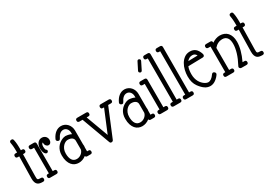

<svg xmlns="http://www.w3.org/2000/svg" viewBox="6 -1397 3006 2149"><g transform="rotate(-30 1508.5 -322.5)"><path d="M47.9 -557.6C49.5 -547.5 50.9 -538.4 52 -530.3C53.1 -522.1 54 -513.5 54.7 -504.4C55.3 -495.3 55.8 -484.9 56.2 -473.4C56.5 -461.8 56.6 -447.6 56.6 -430.7H37.1C20.5 -430.7 12.2 -422.4 12.2 -405.8C12.2 -389.5 20.5 -381.3 37.1 -381.3H55.7L50.3 -97.7C50.3 -77.5 52.5 -61.1 56.9 -48.6C61.3 -36.1 67.5 -26.2 75.7 -19C83.8 -11.9 93.8 -7.1 105.5 -4.6C117.2 -2.2 130.2 -1 144.5 -1C161.1 -1 169.4 -9.3 169.4 -25.9C169.4 -42.2 161.1 -50.3 144.5 -50.3C132.8 -50.3 123.9 -50.9 117.7 -52C111.5 -53.1 107.1 -55.6 104.5 -59.3C101.9 -63.1 100.4 -68.4 100.1 -75.2C99.8 -82 99.6 -91.3 99.6 -103L105 -381.3H120.6C137.2 -381.3 145.5 -389.5 145.5 -405.8C145.5 -422.4 137.2 -430.7 120.6 -430.7H106C106 -448.6 105.8 -463.9 105.5 -476.6C105.1 -489.3 104.7 -500.7 104 -510.7C103.4 -520.8 102.4 -530.3 101.1 -539.1C99.8 -547.9 98.1 -557.1 96.2 -566.9C93.6 -580.2 86.3 -586.9 74.2 -586.9C63.8 -586.9 56.6 -584.6 52.7 -579.8C48.8 -575.1 46.9 -569.5 46.9 -563C46.9 -560.7 47.2 -558.9 47.9 -557.6Z M221.7 -381.3H248V-50.3H235.8C219.6 -50.3 211.4 -42.2 211.4 -25.9C211.4 -9.3 219.6 -1 235.8 -1H317.4C334 -1 342.3 -9.3 342.3 -25.9C342.3 -42.2 334 -50.3 317.4 -50.3H297.9V-405.8C297.9 -422.4 289.6 -430.7 272.9 -430.7H221.7C205.1 -430.7 196.8 -422.4 196.8 -405.8C196.8 -389.5 205.1 -381.3 221.7 -381.3ZM352.5 -296.9C350.9 -296.9 349.5 -298.3 348.4 -301.3C347.2 -304.2 346.2 -307.9 345.2 -312.3C344.2 -316.7 343.5 -321.4 343 -326.4C342.5 -331.5 342.3 -335.9 342.3 -339.8C342.3 -349.6 343.5 -358.6 345.9 -366.7C348.4 -374.8 353.8 -380.9 362.3 -384.8C362 -383.1 361.8 -381.5 361.8 -379.9V-375C361.8 -368.5 362.9 -362.2 365 -356.2C367.1 -350.2 370 -344.9 373.8 -340.3C377.5 -335.8 382 -332 387.2 -329.1C392.4 -326.2 398.1 -324.7 404.3 -324.7C415.7 -324.7 424.9 -329.2 431.9 -338.1C438.9 -347.1 442.4 -358.6 442.4 -372.6C442.4 -380 441 -387.6 438.2 -395.3C435.5 -402.9 431.4 -409.7 426 -415.8C420.7 -421.8 413.8 -426.7 405.5 -430.4C397.2 -434.2 387.7 -436 377 -436C364.9 -436 354.2 -433.4 344.7 -428.2C335.3 -423 327.3 -416 320.8 -407.2C314.3 -398.4 309.3 -388.4 305.9 -377.2C302.5 -366 300.8 -354.3 300.8 -342.3C300.8 -331.9 301.7 -321.5 303.5 -311.3C305.3 -301 308 -291.9 311.8 -283.9C315.5 -276 320.1 -269.5 325.4 -264.6C330.8 -259.8 336.9 -257.3 343.8 -257.3C347.7 -257.3 352 -259.4 356.7 -263.7C361.4 -267.9 363.8 -273.3 363.8 -279.8C363.8 -286.3 360 -292 352.5 -296.9Z M691.9 -216.3V-103.5C689.9 -93.8 686.1 -84.6 680.4 -76.2C674.7 -67.7 667.8 -60.2 659.7 -53.7C651.5 -47.2 642.4 -42.1 632.3 -38.3C622.2 -34.6 611.8 -32.7 601.1 -32.7C575.4 -32.7 555.8 -42.7 542.5 -62.7C529.1 -82.8 522.5 -110.5 522.5 -146C522.5 -167.5 525.8 -186 532.5 -201.7C539.1 -217.3 547.4 -230.1 557.1 -240.2C566.9 -250.3 577.1 -257.8 587.6 -262.7C598.2 -267.6 607.4 -270 615.2 -270C641 -270 660.2 -265 672.9 -254.9C685.5 -244.8 691.9 -231.9 691.9 -216.3ZM620.1 -319.3H619.1C618.8 -319.3 618.5 -319.4 618.2 -319.6C617.8 -319.7 617.5 -319.8 617.2 -319.8C611 -319.8 603.2 -318.6 593.8 -316.2C584.3 -313.7 574.2 -309.8 563.5 -304.4C552.7 -299.1 542 -292.1 531.2 -283.4C520.5 -274.8 510.8 -264.3 502.2 -252C493.6 -239.6 486.6 -225.1 481.2 -208.5C475.8 -191.9 473.1 -173 473.1 -151.9C473.1 -122.2 476.6 -96.8 483.6 -75.7C490.6 -54.5 500 -37.1 511.7 -23.4C523.4 -9.8 536.9 0.2 552.2 6.6C567.5 12.9 583.5 16.1 600.1 16.1C633 16.1 664.1 4.9 693.4 -17.6C696.6 -6.5 704.4 -1 716.8 -1H757.8C774.4 -1 782.7 -9.3 782.7 -25.9C782.7 -42.2 774.4 -50.3 757.8 -50.3H741.7V-98.1C743 -104.7 743.7 -111.8 743.7 -119.6C743.7 -127.8 743 -135.6 741.7 -143.1V-319.3C741.7 -335.9 738.9 -351.7 733.2 -366.7C727.5 -381.7 719.6 -394.7 709.5 -405.8C699.4 -416.8 687.4 -425.6 673.6 -432.1C659.7 -438.6 644.9 -441.9 628.9 -441.9C602.5 -441.9 578.7 -433.6 557.4 -417C536.1 -400.4 518.6 -377.3 504.9 -347.7C502.6 -343.4 501.5 -338.9 501.5 -334C501.5 -329.1 504.1 -324.1 509.3 -318.8C514.5 -313.6 521.3 -311 529.8 -311C537.9 -311 544.4 -316.1 549.3 -326.2C558.8 -346.7 570.3 -362.9 584 -374.8C597.7 -386.6 612.8 -392.6 629.4 -392.6C639.2 -392.6 647.9 -390.5 655.5 -386.5C663.2 -382.4 669.7 -377 675 -370.4C680.4 -363.7 684.6 -356 687.5 -347.2C690.4 -338.4 691.9 -329.1 691.9 -319.3V-300.8C671.4 -311.2 647.5 -317.4 620.1 -319.3Z M835 -381.3H874.5L1008.3 -17.1C1012.2 -6 1019 -0.5 1028.8 -0.5C1035 -0.5 1040.3 -1.7 1044.7 -4.2C1049.1 -6.6 1052.6 -11.1 1055.2 -17.6L1205.6 -381.3H1240.7C1257 -381.3 1265.1 -389.5 1265.1 -405.8C1265.1 -422.4 1257 -430.7 1240.7 -430.7H1137.7C1121.1 -430.7 1112.8 -422.4 1112.8 -405.8C1112.8 -389.5 1121.1 -381.3 1137.7 -381.3H1152.3L1033.2 -93.8L927.2 -381.3H949.2C965.5 -381.3 973.6 -389.5 973.6 -405.8C973.6 -422.4 965.5 -430.7 949.2 -430.7H835C818.4 -430.7 810.1 -422.4 810.1 -405.8C810.1 -389.5 818.4 -381.3 835 -381.3Z M1511.7 -216.3V-103.5C1509.8 -93.8 1505.9 -84.6 1500.2 -76.2C1494.5 -67.7 1487.6 -60.2 1479.5 -53.7C1471.4 -47.2 1462.2 -42.1 1452.1 -38.3C1442.1 -34.6 1431.6 -32.7 1420.9 -32.7C1395.2 -32.7 1375.7 -42.7 1362.3 -62.7C1349 -82.8 1342.3 -110.5 1342.3 -146C1342.3 -167.5 1345.6 -186 1352.3 -201.7C1359 -217.3 1367.2 -230.1 1377 -240.2C1386.7 -250.3 1396.9 -257.8 1407.5 -262.7C1418.1 -267.6 1427.2 -270 1435.1 -270C1460.8 -270 1480 -265 1492.7 -254.9C1505.4 -244.8 1511.7 -231.9 1511.7 -216.3ZM1439.9 -319.3H1439C1438.6 -319.3 1438.3 -319.4 1438 -319.6C1437.7 -319.7 1437.3 -319.8 1437 -319.8C1430.8 -319.8 1423 -318.6 1413.6 -316.2C1404.1 -313.7 1394 -309.8 1383.3 -304.4C1372.6 -299.1 1361.8 -292.1 1351.1 -283.4C1340.3 -274.8 1330.6 -264.3 1322 -252C1313.4 -239.6 1306.4 -225.1 1301 -208.5C1295.7 -191.9 1293 -173 1293 -151.9C1293 -122.2 1296.5 -96.8 1303.5 -75.7C1310.5 -54.5 1319.8 -37.1 1331.5 -23.4C1343.3 -9.8 1356.8 0.2 1372.1 6.6C1387.4 12.9 1403.3 16.1 1419.9 16.1C1452.8 16.1 1483.9 4.9 1513.2 -17.6C1516.4 -6.5 1524.3 -1 1536.6 -1H1577.6C1594.2 -1 1602.5 -9.3 1602.5 -25.9C1602.5 -42.2 1594.2 -50.3 1577.6 -50.3H1561.5V-98.1C1562.8 -104.7 1563.5 -111.8 1563.5 -119.6C1563.5 -127.8 1562.8 -135.6 1561.5 -143.1V-319.3C1561.5 -335.9 1558.7 -351.7 1553 -366.7C1547.3 -381.7 1539.4 -394.7 1529.3 -405.8C1519.2 -416.8 1507.2 -425.6 1493.4 -432.1C1479.6 -438.6 1464.7 -441.9 1448.7 -441.9C1422.4 -441.9 1398.5 -433.6 1377.2 -417C1355.9 -400.4 1338.4 -377.3 1324.7 -347.7C1322.4 -343.4 1321.3 -338.9 1321.3 -334C1321.3 -329.1 1323.9 -324.1 1329.1 -318.8C1334.3 -313.6 1341.1 -311 1349.6 -311C1357.7 -311 1364.3 -316.1 1369.1 -326.2C1378.6 -346.7 1390.1 -362.9 1403.8 -374.8C1417.5 -386.6 1432.6 -392.6 1449.2 -392.6C1459 -392.6 1467.7 -390.5 1475.3 -386.5C1483 -382.4 1489.5 -377 1494.9 -370.4C1500.2 -363.7 1504.4 -356 1507.3 -347.2C1510.3 -338.4 1511.7 -329.1 1511.7 -319.3V-300.8C1491.2 -311.2 1467.3 -317.4 1439.9 -319.3Z M1734.9 -641.6 1686.5 -545.9C1684.6 -542 1683.6 -538.2 1683.6 -534.7C1683.6 -530.4 1685.8 -526.1 1690.2 -521.7C1694.6 -517.3 1700.2 -515.1 1707 -515.1C1713.9 -515.1 1719.4 -519.2 1723.6 -527.3L1771.5 -623.5C1773.4 -627.4 1774.4 -631.2 1774.4 -634.8C1774.4 -639 1772.1 -643.2 1767.6 -647.5C1763 -651.7 1757.5 -653.8 1751 -653.8C1744.1 -653.8 1738.8 -649.7 1734.9 -641.6ZM1651.9 -381.3H1678.2V-50.3H1666C1649.7 -50.3 1641.6 -42.2 1641.6 -25.9C1641.6 -9.3 1649.7 -1 1666 -1H1747.6C1764.2 -1 1772.5 -9.3 1772.5 -25.9C1772.5 -42.2 1764.2 -50.3 1747.6 -50.3H1728V-405.8C1728 -422.4 1719.7 -430.7 1703.1 -430.7H1651.9C1635.3 -430.7 1627 -422.4 1627 -405.8C1627 -389.5 1635.3 -381.3 1651.9 -381.3Z M1835 -611.3H1850.1V-50.3H1834C1817.4 -50.3 1809.1 -42.2 1809.1 -25.9C1809.1 -9.3 1817.4 -1 1834 -1H1917.5C1934.1 -1 1942.4 -9.3 1942.4 -25.9C1942.4 -42.2 1934.1 -50.3 1917.5 -50.3H1899.4L1900.9 -635.7C1900.9 -652.3 1892.6 -660.6 1876 -660.6H1835C1818.4 -660.6 1810.1 -652.3 1810.1 -635.7C1810.1 -619.5 1818.4 -611.3 1835 -611.3Z M1995.1 -611.3H2010.3V-50.3H1994.1C1977.5 -50.3 1969.2 -42.2 1969.2 -25.9C1969.2 -9.3 1977.5 -1 1994.1 -1H2077.6C2094.2 -1 2102.5 -9.3 2102.5 -25.9C2102.5 -42.2 2094.2 -50.3 2077.6 -50.3H2059.6L2061 -635.7C2061 -652.3 2052.7 -660.6 2036.1 -660.6H1995.1C1978.5 -660.6 1970.2 -652.3 1970.2 -635.7C1970.2 -619.5 1978.5 -611.3 1995.1 -611.3Z M2227.5 -357.9C2247.4 -381.7 2270.8 -393.6 2297.9 -393.6C2310.2 -393.6 2320.5 -390.9 2328.6 -385.5C2336.8 -380.1 2343.8 -371.9 2349.6 -360.8ZM2386.7 -312C2403 -312.7 2411.1 -320.6 2411.1 -335.9C2411.1 -338.9 2410.6 -341.8 2409.7 -344.7H2410.2C2398.8 -379.9 2383.7 -405 2365 -420.2C2346.3 -435.3 2323.1 -442.9 2295.4 -442.9C2267.7 -442.9 2243.9 -435.7 2223.9 -421.4C2203.9 -407.1 2187.3 -388.7 2174.1 -366.2C2160.9 -343.8 2151.1 -318.9 2144.8 -291.7C2138.4 -264.6 2135.3 -238.1 2135.3 -212.4C2135.3 -183.8 2138.3 -158.7 2144.5 -137.2C2150.7 -115.7 2160 -96.4 2172.4 -79.1C2193.2 -50.5 2214.4 -28.8 2235.8 -14.2C2257.3 0.5 2280.3 7.8 2304.7 7.8C2328.8 7.8 2351.9 -0.2 2374 -16.1C2378.3 -19 2383.5 -23.3 2389.9 -28.8C2396.2 -34.3 2402.4 -40.4 2408.4 -46.9C2414.5 -53.4 2419.6 -59.9 2423.8 -66.4C2428.1 -72.9 2430.2 -78.9 2430.2 -84.5C2430.2 -87.1 2429.4 -89.8 2427.7 -92.8C2426.1 -95.7 2424 -98.4 2421.4 -100.8C2418.8 -103.3 2415.9 -105.3 2412.6 -106.9C2409.3 -108.6 2406.1 -109.4 2402.8 -109.4C2395.7 -109.4 2389.5 -105.5 2384.3 -97.7C2370.6 -78.1 2357.1 -63.8 2343.8 -54.7C2330.4 -45.6 2317.4 -41 2304.7 -41C2298.8 -41 2291.7 -42.5 2283.4 -45.4C2275.1 -48.3 2266.5 -52.9 2257.6 -59.1C2248.6 -65.3 2239.7 -73 2231 -82.3C2222.2 -91.6 2214.3 -102.5 2207.3 -115.2C2200.3 -127.9 2194.7 -142.4 2190.4 -158.7C2186.2 -175 2184.1 -193 2184.1 -212.9C2184.1 -219.7 2184.3 -227.3 2184.8 -235.6C2185.3 -243.9 2186.1 -252.3 2187.3 -260.7C2188.4 -269.2 2189.9 -277.5 2191.9 -285.6C2193.8 -293.8 2196.5 -301.3 2199.7 -308.1Z M2496.6 -375H2524.4V-43.9H2512.2C2495.6 -43.9 2487.3 -35.8 2487.3 -19.5C2487.3 -3.3 2495.6 4.9 2512.2 4.9H2598.1C2614.7 4.9 2623 -3.3 2623 -19.5C2623 -35.8 2614.7 -43.9 2598.1 -43.9H2573.7V-329.1C2587.7 -346 2603.7 -359 2621.6 -367.9C2639.5 -376.9 2657.9 -381.3 2676.8 -381.3C2693.4 -381.3 2706.9 -378.4 2717.5 -372.6C2728.1 -366.7 2736.6 -358.8 2742.9 -348.9C2749.3 -338.9 2753.7 -327.6 2756.1 -314.7C2758.5 -301.8 2759.8 -288.6 2759.8 -274.9C2759.8 -241.7 2753.7 -204.6 2741.5 -163.6C2729.2 -122.6 2710.4 -78.3 2685.1 -30.8C2682.1 -25.9 2680.7 -21.3 2680.7 -17.1C2680.7 -12.5 2683 -7.7 2687.7 -2.7C2692.5 2.4 2698.9 4.9 2707 4.9H2770.5C2787.1 4.9 2795.4 -3.3 2795.4 -19.5C2795.4 -35.8 2787.1 -43.9 2770.5 -43.9H2747.6C2768.1 -86.9 2783.4 -127.8 2793.7 -166.5C2804 -205.2 2809.1 -241.4 2809.1 -274.9C2809.1 -300 2805.9 -322.2 2799.6 -341.6C2793.2 -360.9 2784.2 -377.2 2772.5 -390.4C2760.7 -403.6 2746.5 -413.6 2729.7 -420.4C2713 -427.2 2694.3 -430.7 2673.8 -430.7C2657.2 -430.7 2640.5 -427.8 2623.8 -422.1C2607 -416.4 2590.3 -407.9 2573.7 -396.5V-399.4C2573.7 -416 2565.6 -424.3 2549.3 -424.3H2496.6C2480 -424.3 2471.7 -416 2471.7 -399.4C2471.7 -383.1 2480 -375 2496.6 -375Z M2885.3 -557.6C2886.9 -547.5 2888.3 -538.4 2889.4 -530.3C2890.5 -522.1 2891.4 -513.5 2892.1 -504.4C2892.7 -495.3 2893.2 -484.9 2893.6 -473.4C2893.9 -461.8 2894 -447.6 2894 -430.7H2874.5C2857.9 -430.7 2849.6 -422.4 2849.6 -405.8C2849.6 -389.5 2857.9 -381.3 2874.5 -381.3H2893.1L2887.7 -97.7C2887.7 -77.5 2889.9 -61.1 2894.3 -48.6C2898.7 -36.1 2904.9 -26.2 2913.1 -19C2921.2 -11.9 2931.2 -7.1 2942.9 -4.6C2954.6 -2.2 2967.6 -1 2981.9 -1C2998.5 -1 3006.8 -9.3 3006.8 -25.9C3006.8 -42.2 2998.5 -50.3 2981.9 -50.3C2970.2 -50.3 2961.3 -50.9 2955.1 -52C2948.9 -53.1 2944.5 -55.6 2941.9 -59.3C2939.3 -63.1 2937.8 -68.4 2937.5 -75.2C2937.2 -82 2937 -91.3 2937 -103L2942.4 -381.3H2958C2974.6 -381.3 2982.9 -389.5 2982.9 -405.8C2982.9 -422.4 2974.6 -430.7 2958 -430.7H2943.4C2943.4 -448.6 2943.2 -463.9 2942.9 -476.6C2942.5 -489.3 2942.1 -500.7 2941.4 -510.7C2940.8 -520.8 2939.8 -530.3 2938.5 -539.1C2937.2 -547.9 2935.5 -557.1 2933.6 -566.9C2931 -580.2 2923.7 -586.9 2911.6 -586.9C2901.2 -586.9 2894 -584.6 2890.1 -579.8C2886.2 -575.1 2884.3 -569.5 2884.3 -563C2884.3 -560.7 2884.6 -558.9 2885.3 -557.6Z"/></g></svg>

Font: Nathan
Style: Regular
Weight: 400
Designer: Peter Wiegel
Foundry: Peter Wiegel
Version: Version 1.001 2009